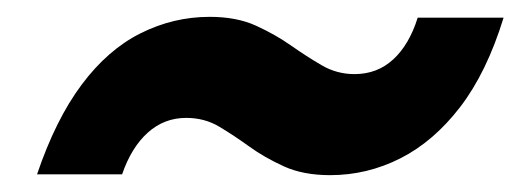

<svg xmlns="http://www.w3.org/2000/svg" viewBox="-20 -432 619 228"><path d="M372 -224Q340 -224 317 -234.5Q294 -245 276 -258Q258 -271 240.5 -281.5Q223 -292 201 -292Q175 -292 155.5 -274.5Q136 -257 125 -225H24Q46 -290 77 -331.5Q108 -373 147 -392.5Q186 -412 229 -412Q261 -412 284 -401.5Q307 -391 325.5 -378Q344 -365 362 -354.5Q380 -344 401 -344Q428 -344 447 -361.5Q466 -379 476 -411H578Q558 -346 526.5 -305Q495 -264 455.5 -244Q416 -224 372 -224Z"/></svg>

Font: DM Sans
Style: Bold Italic
Weight: 700
Italic angle: -10°
Designer: Colophon Foundry, Jonny Pinhorn
Foundry: Colophon Foundry
Version: Version 4.004;gftools[0.9.30]